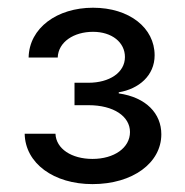

<svg xmlns="http://www.w3.org/2000/svg" viewBox="-20 -825 470 487"><path d="M214.5 -358C316.8 -358 389.2 -411.9 389.2 -484.4C389.2 -536.9 350.9 -578.1 281.2 -588.1V-590.9C332.4 -599.4 372.2 -633.5 372.2 -684.7C372.2 -754.3 308.2 -805.4 215.9 -805.4C125 -805.4 54 -754.3 52.6 -679H126.4C127.8 -718.8 167.6 -744.3 215.9 -744.3C264.2 -744.3 296.9 -717.3 296.9 -680.4C296.9 -640.6 257.1 -615.1 204.5 -615.1H169V-558.2H204.5C268.5 -558.2 309.7 -529.8 309.7 -490.1C309.7 -450.3 269.9 -421.9 214.5 -421.9C161.9 -421.9 122.2 -447.4 120.7 -485.8H42.6C44 -410.5 116.5 -358 214.5 -358Z"/></svg>

Font: Karasuma Gothic
Style: Regular
Weight: 400
Designer: Rasmus Andersson, Ryoko Nishizuka
Foundry: Genbu
Version: Version 1.00